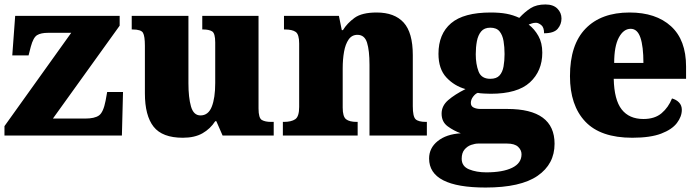

<svg xmlns="http://www.w3.org/2000/svg" viewBox="-20 -607 3130 860"><path d="M0 0V-42L299 -460H195Q163 -460 146 -449.5Q129 -439 118 -398L108 -359H35L48 -536H516V-492L217 -76H362Q404 -76 423.5 -90Q443 -104 453 -156L460 -195H531L526 0Z M799 10Q707 10 668 -39.5Q629 -89 629 -189V-402Q629 -445 620.5 -460Q612 -475 574 -475H570V-536H824V-234Q824 -170 835.5 -130Q847 -90 878 -90Q913 -90 928.5 -129Q944 -168 944 -235V-417Q944 -458 930 -466.5Q916 -475 890 -475H886V-536H1138V-121Q1138 -78 1153 -69.5Q1168 -61 1194 -61H1206V0H977L949 -64H944Q922 -30 887 -10Q852 10 799 10Z M1247 0V-61H1251Q1285 -61 1302.5 -73Q1320 -85 1320 -128V-412Q1320 -453 1304.5 -464Q1289 -475 1256 -475H1252V-536H1498L1511 -472H1516Q1535 -503 1568 -527Q1601 -551 1667 -551Q1747 -551 1788 -506Q1829 -461 1829 -360V-131Q1829 -85 1841.5 -73Q1854 -61 1888 -61H1892V0H1635V-317Q1635 -381 1624 -416Q1613 -451 1581 -451Q1556 -451 1541.5 -430Q1527 -409 1521 -375Q1515 -341 1515 -301V-125Q1515 -85 1530 -73Q1545 -61 1578 -61H1582V0Z M2155 233Q1902 233 1902 103Q1902 56 1940.5 25Q1979 -6 2044 -10Q2013 -21 1985.5 -41Q1958 -61 1958 -98Q1958 -133 1987.5 -158.5Q2017 -184 2065 -208Q2015 -222 1979.5 -260Q1944 -298 1944 -366Q1944 -455 2000.5 -503Q2057 -551 2178 -551Q2218 -551 2248 -545.5Q2278 -540 2306 -527Q2331 -554 2357 -570.5Q2383 -587 2423 -587Q2458 -587 2476.5 -568.5Q2495 -550 2495 -524Q2495 -498 2478 -478Q2461 -458 2417 -458Q2417 -485 2404 -495Q2391 -505 2381 -505Q2370 -505 2362 -502Q2354 -499 2348 -497Q2374 -477 2391.5 -446Q2409 -415 2409 -371Q2409 -289 2353.5 -238Q2298 -187 2178 -187Q2168 -187 2148 -188Q2128 -189 2120 -191Q2110 -188 2099.5 -174.5Q2089 -161 2089 -146Q2089 -131 2102 -125Q2115 -119 2132 -119H2252Q2464 -119 2464 37Q2464 128 2388 180.5Q2312 233 2155 233ZM2176 -254Q2204 -254 2217.5 -269Q2231 -284 2235.5 -309.5Q2240 -335 2240 -365Q2240 -396 2235.5 -423Q2231 -450 2217.5 -466.5Q2204 -483 2176 -483Q2149 -483 2135 -466Q2121 -449 2116 -422Q2111 -395 2111 -364Q2111 -320 2123.5 -287Q2136 -254 2176 -254ZM2158 165Q2232 165 2274 144.5Q2316 124 2316 84Q2316 65 2300.5 50.5Q2285 36 2251 36H2122Q2108 36 2090.5 42Q2073 48 2060.5 63Q2048 78 2048 104Q2048 138 2081 151.5Q2114 165 2158 165Z M2812 10Q2670 10 2601.5 -62.5Q2533 -135 2533 -266Q2533 -407 2603 -479Q2673 -551 2800 -551Q2918 -551 2985.5 -489.5Q3053 -428 3053 -309V-254H2729Q2731 -160 2764.5 -117Q2798 -74 2862 -74Q2913 -74 2943.5 -100Q2974 -126 2990 -166Q3009 -161 3021.5 -148Q3034 -135 3034 -115Q3034 -85 3012 -56Q2990 -27 2941.5 -8.5Q2893 10 2812 10ZM2862 -325Q2862 -399 2848.5 -438.5Q2835 -478 2805 -478Q2773 -478 2752 -439Q2731 -400 2731 -325Z"/></svg>

Font: Noto Serif Telugu Black
Style: Regular
Weight: 900
Designer: Jelle Bosma - Monotype Design Team
Foundry: Monotype Imaging Inc.
Version: Version 2.005; ttfautohint (v1.8.4.7-5d5b)